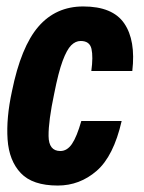

<svg xmlns="http://www.w3.org/2000/svg" viewBox="-20 -564 445 595"><path d="M159 11Q81 11 44.5 -27.5Q8 -66 3.5 -132Q-1 -198 17 -281Q45 -419 99 -481.5Q153 -544 238 -544Q329 -544 365 -491.5Q401 -439 390 -344H263Q269 -388 263.5 -412.5Q258 -437 230 -437Q214 -437 200.5 -423.5Q187 -410 174 -375Q161 -340 148 -274Q130 -189 130.5 -142.5Q131 -96 167 -96Q188 -96 203 -118Q218 -140 232 -189H357Q332 -80 279.5 -34.5Q227 11 159 11Z"/></svg>

Font: Mona Sans Condensed
Style: Bold Italic
Weight: 700
Width: 3
Italic angle: -11.7°
Designer: Deni Anggara
Foundry: GitHub
Version: Version 1.001; ttfautohint (v1.8.4.7-5d5b);gftools[0.9.31]